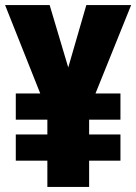

<svg xmlns="http://www.w3.org/2000/svg" viewBox="-20 -785 535 754"><path d="M248 -520 319 -765H495L355 -418H453V-315H330V-257H453V-154H330V-51H166V-154H42V-257H166V-315H42V-418H138L0 -765H175Z"/></svg>

Font: Noto Sans Tamil UI ExtraCondensed Black
Style: Regular
Weight: 900
Width: 2
Designer: Jelle Bosma - Monotype Design Team
Foundry: Monotype Imaging Inc.
Version: Version 2.004; ttfautohint (v1.8.4.7-5d5b)